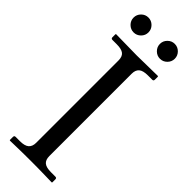

<svg xmlns="http://www.w3.org/2000/svg" viewBox="-268 -811 828 828"><g transform="rotate(45 146.5 -397.0)"><path d="M187 -573.7V-71.3Q187 -47.9 199.7 -37.4Q212.4 -26.9 241.7 -26.9H268.1Q276.4 -26.9 276.4 -18.6V0L274.4 2Q257.3 1.5 232.9 1Q208.5 0.5 189 0.2Q169.4 0 147.5 0Q125.5 0 105.7 0.2Q85.9 0.5 61.5 1Q37.1 1.5 19.5 2L17.6 0V-18.6Q17.6 -26.9 25.4 -26.9H51.8Q81.1 -26.9 93.8 -38.1Q106.4 -49.3 106.4 -71.3V-573.7Q106.4 -597.2 93.8 -607.4Q81.1 -617.7 51.8 -617.7H25.4Q17.1 -617.7 17.1 -626V-644.5L19 -646.5L146.5 -644.5L273.9 -646.5L275.9 -644.5V-626Q275.9 -617.7 268.1 -617.7H241.7Q211.9 -617.7 199.5 -606.7Q187 -595.7 187 -573.7ZM195.6 -718.5Q182.1 -731.9 182.1 -750.5Q182.1 -769 195.6 -782.5Q209 -795.9 227.5 -795.9Q246.1 -795.9 259.5 -782.5Q272.9 -769 272.9 -750.5Q272.9 -731.9 259.5 -718.5Q246.1 -705.1 227.5 -705.1Q209 -705.1 195.6 -718.5ZM34.9 -718.5Q21.5 -731.9 21.5 -750.5Q21.5 -769 34.9 -782.5Q48.3 -795.9 66.9 -795.9Q85.4 -795.9 98.9 -782.5Q112.3 -769 112.3 -750.5Q112.3 -731.9 98.9 -718.5Q85.4 -705.1 66.9 -705.1Q48.3 -705.1 34.9 -718.5Z"/></g></svg>

Font: Libertinage
Style: l
Weight: 400
Designer: OSP
Foundry: OSP
Version: Version 1.0; 2008; OFL relea